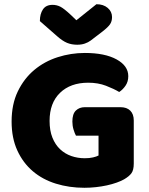

<svg xmlns="http://www.w3.org/2000/svg" viewBox="-20 -874 704 910"><path d="M614 -99Q614 -68 603 -53Q592 -38 568 -24Q554 -16 533 -8.5Q512 -1 487 4.5Q462 10 434.5 13Q407 16 380 16Q308 16 245 -3.5Q182 -23 135.5 -62.5Q89 -102 62 -161Q35 -220 35 -298Q35 -380 64.5 -441Q94 -502 142.5 -542.5Q191 -583 253.5 -603Q316 -623 382 -623Q477 -623 532.5 -592.5Q588 -562 588 -513Q588 -487 575 -468Q562 -449 545 -438Q520 -453 482.5 -467.5Q445 -482 398 -482Q314 -482 264.5 -434Q215 -386 215 -301Q215 -255 228.5 -221.5Q242 -188 265 -166.5Q288 -145 318 -134.5Q348 -124 382 -124Q404 -124 421 -128Q438 -132 447 -137V-231H340Q334 -242 328.5 -260Q323 -278 323 -298Q323 -334 339.5 -350Q356 -366 382 -366H551Q581 -366 597.5 -349.5Q614 -333 614 -303ZM342 -778 437 -854Q470 -854 490.5 -836.5Q511 -819 511 -793Q511 -773 501.5 -759Q492 -745 465 -724L410 -682Q398 -673 382 -667.5Q366 -662 346 -662Q319 -662 297.5 -671Q276 -680 250 -703L169 -774Q169 -808 183.5 -829.5Q198 -851 229 -851Q249 -851 266.5 -842Q284 -833 316 -803Z"/></svg>

Font: Baloo Bhaijaan
Style: Regular
Weight: 400
Designer: Devika Bhansali and Ek Type
Foundry: Ek Type
Version: Version 1.443;PS 1.000;hotconv 16.6.51;makeotf.lib2.5.65220;